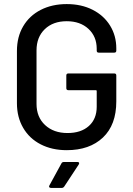

<svg xmlns="http://www.w3.org/2000/svg" viewBox="-20 -728 653 941"><path d="M63 -222V-478Q63 -547 93.5 -599Q124 -651 179.5 -679.5Q235 -708 307 -708Q379 -708 434 -680Q489 -652 519.5 -602.5Q550 -553 550 -491V-480Q550 -470 540 -470H464Q454 -470 454 -480V-489Q454 -549 413.5 -586.5Q373 -624 307 -624Q240 -624 199.5 -585Q159 -546 159 -481V-219Q159 -154 201 -115Q243 -76 311 -76Q377 -76 415.5 -110.5Q454 -145 454 -205V-282Q454 -286 450 -286H315Q305 -286 305 -296V-358Q305 -368 315 -368H540Q550 -368 550 -358V-231Q550 -116 484.5 -54Q419 8 307 8Q235 8 179.5 -20.5Q124 -49 93.5 -101.5Q63 -154 63 -222ZM222 181 281 73Q284 66 293 66H360Q366 66 367.5 69.5Q369 73 366 78L295 186Q290 193 283 193H230Q224 193 221.5 189.5Q219 186 222 181Z"/></svg>

Font: Amber EN Medium
Style: Regular
Weight: 500
Designer: Jeremy Tribby
Foundry: Tribby Type Co.
Version: Version 1.403 November 24, 2021